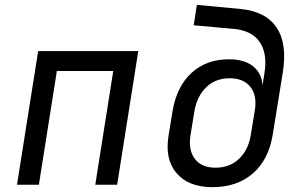

<svg xmlns="http://www.w3.org/2000/svg" viewBox="-20 -760 1240 790"><path d="M50 0 137 -550H549L462 0H372L446 -468H214L140 0Z M854 10Q755 10 706 -48Q657 -106 674 -205L690 -303Q707 -404 768 -460Q829 -516 922 -516Q985 -516 1021 -487.5Q1057 -459 1060 -409L1068 -458Q1081 -539 1049 -586.5Q1017 -634 943 -641L777 -656L790 -740L970 -723Q1074 -713 1118.5 -646Q1163 -579 1143 -458L1102 -205Q1085 -102 1020 -46Q955 10 854 10ZM867 -70Q925 -70 963.5 -106.5Q1002 -143 1012 -205L1028 -303Q1039 -365 1011 -401.5Q983 -438 925 -438Q867 -438 829 -401.5Q791 -365 780 -303L764 -205Q754 -143 781.5 -106.5Q809 -70 867 -70Z"/></svg>

Font: JetBrains Mono NL
Style: Italic
Weight: 400
Italic angle: -9°
Monospace: yes
Designer: Philipp Nurullin, Konstantin Bulenkov
Foundry: JetBrains
Version: Version 2.305; ttfautohint (v1.8.4.7-5d5b)